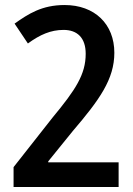

<svg xmlns="http://www.w3.org/2000/svg" viewBox="-20 -744 530 764"><path d="M452 0V-98H172V-102L270 -223C376 -347 435 -429 435 -534C435 -648 357 -724 237 -724C147 -724 93 -689 38 -650L91 -571C139 -606 182 -625 233 -625C287 -625 321 -594 321 -530C321 -448 281 -387 189 -276L34 -79V0Z"/></svg>

Font: Noto Sans Sinhala UI Condensed SemiBold
Style: Regular
Weight: 600
Width: 3
Designer: Jelle Bosma - Monotype Design Team
Foundry: Monotype Imaging Inc.
Version: Version 2.006